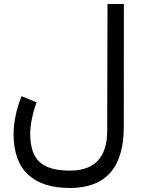

<svg xmlns="http://www.w3.org/2000/svg" viewBox="-20 -687 712 961"><path d="M163.6 -174.8Q147.5 -133.8 139.4 -91.3Q131.3 -48.8 131.3 -17.6Q131.3 81.5 178.5 124.3Q225.6 167 329.6 167Q516.6 167 516.6 -33.2L518.1 -667H600.1L599.6 -52.2Q599.6 253.9 329.1 253.9Q191.9 253.9 119.9 186.3Q47.9 118.7 47.9 -17.1Q47.9 -56.2 57.9 -106.4Q67.9 -156.7 87.9 -205.6Z"/></svg>

Font: Vazir
Style: Regular
Weight: 400
Designer: Saber Rastikerdar
Foundry: Saber Rastikerdar
Version: Version 30.0.0